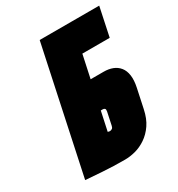

<svg xmlns="http://www.w3.org/2000/svg" viewBox="-170 -811 865 933"><g transform="rotate(-30 262.5 -344.5)"><path d="M157 -539H491L525 -700H191ZM383 -411H310L372 -700H191L42 0Q42 0 54 1Q66 2 87.5 3.5Q109 5 136.5 7Q164 9 196 10Q228 11 260 11Q288 11 318.5 3Q349 -5 378 -24.5Q407 -44 429 -76Q451 -108 461 -156L484 -264Q492 -302 488 -330Q484 -358 469.5 -376Q455 -394 433 -402.5Q411 -411 383 -411ZM286 -165Q285 -161 283.5 -157Q282 -153 279.5 -151Q277 -149 273.5 -147.5Q270 -146 266 -146Q265 -146 263 -146Q261 -146 259.5 -146.5Q258 -147 257 -147.5Q256 -148 255 -148Q254 -148 254 -148L277 -255H288Q291 -255 294 -254Q297 -253 299 -251Q301 -249 301.5 -245.5Q302 -242 301 -236Z"/></g></svg>

Font: Advent Pro Black
Style: Italic
Weight: 900
Italic angle: -12°
Version: Version 3.000